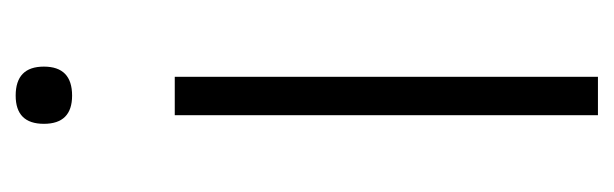

<svg xmlns="http://www.w3.org/2000/svg" viewBox="-289 -494 783 245"><g transform="rotate(-90 102.5 -371.5)"><path d="M103 -671Q67 -671 67 -707Q67 -743 103 -743Q140 -743 140 -707Q140 -671 103 -671ZM78 -540H127V0H78Z"/></g></svg>

Font: Encode Sans Narrow
Style: ExtraLight
Weight: 200
Designer: Pablo Impallari, Andres Torresi
Foundry: Pablo Impallari, Andres Torresi
Version: Version 1.000; ttfautohint (v1.00) -l 8 -r 50 -G 200 -x 14 -